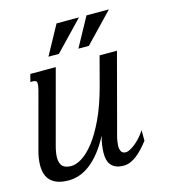

<svg xmlns="http://www.w3.org/2000/svg" viewBox="-109 -803 794 901"><g transform="rotate(-15 288.5 -352.5)"><path d="M192.4 -518.6 97.7 -165.5Q87.9 -130.4 87.9 -106.4Q87.9 -78.6 101.1 -64.9Q114.3 -51.3 143.6 -51.3Q166.5 -51.3 195.8 -69.3Q225.1 -87.4 255.6 -126.7Q286.1 -166 315.4 -228.3Q344.7 -290.5 368.2 -378.4L405.3 -518.6H489.7L393.6 -157.2Q391.6 -150.4 389.2 -141.4Q386.7 -132.3 384.5 -122.8Q382.3 -113.3 380.9 -103.3Q379.4 -93.3 379.4 -84.5Q379.4 -68.8 385.5 -58.1Q391.6 -47.4 408.2 -47.4Q414.6 -47.4 425.5 -52.5Q436.5 -57.6 450 -67.9Q463.4 -78.1 477.5 -93.3Q491.7 -108.4 504.9 -128.4V-77.1Q490.2 -58.1 475.3 -42Q460.4 -25.9 445.1 -14.2Q429.7 -2.4 413.8 4.2Q397.9 10.7 381.3 10.7Q359.4 10.7 344.5 4.4Q329.6 -2 320.8 -12.7Q312 -23.4 308.3 -38.1Q304.7 -52.7 304.7 -68.8Q304.7 -89.8 308.1 -111.6Q311.5 -133.3 317.4 -152.8Q293.9 -107.9 269 -76.9Q244.1 -45.9 218.3 -26.4Q192.4 -6.8 166.3 2Q140.1 10.7 114.3 10.7Q84.5 10.7 63.2 3.7Q42 -3.4 28.3 -16.6Q14.6 -29.8 8.3 -48.6Q2 -67.4 2 -90.8Q2 -124 12.7 -162.6L85.4 -433.6Q87.9 -443.8 89.4 -451.4Q90.8 -459 90.8 -464.4Q90.8 -474.6 86.2 -478.3Q81.5 -481.9 72.8 -481.9H59.1L68.8 -518.6ZM249 -715.8H357.9L222.7 -574.7H171.9ZM394.5 -715.8H503.4L368.2 -574.7H317.4Z"/></g></svg>

Font: Arian Grqi
Style: Italic
Weight: 400
Italic angle: -15°
Designer: Ruben Hakobyan (Tarumian)
Foundry: Ruben Hakobyan (Tarumian)
Version: Version 1.002